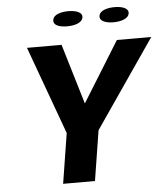

<svg xmlns="http://www.w3.org/2000/svg" viewBox="-59 -932 859 985"><g transform="rotate(-5 371.0 -440.0)"><path d="M102 -711 267 -258 226 0H390L431 -258L742 -711H565L373 -401L280 -711ZM249 -842C244 -813 280 -803 318 -803C355 -803 395 -814 399 -842C403 -869 367 -880 330 -880C293 -880 253 -870 249 -842ZM487 -842C483 -814 518 -803 556 -803C593 -803 633 -814 637 -842C641 -869 605 -880 568 -880C531 -880 491 -870 487 -842Z"/></g></svg>

Font: Aerodynamic
Style: BdObl
Weight: 500
Designer: Google
Version: Version 2.000980; 2014